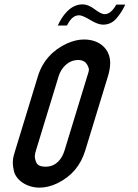

<svg xmlns="http://www.w3.org/2000/svg" viewBox="-20 -854 633 880"><path d="M365.3 -673C339.9 -673 313.7 -666.8 286.6 -654.5C223.5 -625.8 175.4 -575.2 153.9 -505L50 -165C39.3 -130.2 34.7 -114.3 43.2 -72.5C52.3 -27.6 104 6 160.7 6C188 6 215.4 -0.7 242.8 -14C307.9 -45.7 349.6 -95.2 371 -165L474.9 -505C481.4 -526.3 484.8 -546 485 -564C485.6 -631.2 434.2 -673 365.3 -673ZM382.3 -552C391.6 -533.9 386.8 -527.6 379.9 -505L276 -165C264.4 -127.2 238.6 -90 189 -90C165.7 -90 151.3 -96.8 145.8 -110.5C136.4 -133.9 139 -145.4 145 -165L248.9 -505C259.8 -540.7 291.1 -579 338.5 -579C359.9 -579 374.5 -570 382.3 -552ZM459.7 -789C449.1 -789 433.9 -796.5 414.1 -811.5C394.4 -826.5 375.8 -834 358.5 -834C300.7 -834 264.4 -779.3 244.8 -737H286.8C297.4 -757.9 314.1 -784 342.2 -784C352.9 -784 370 -776.8 393.6 -762.5C417.3 -748.2 436.7 -741 452.1 -741C476.1 -741 496.2 -750 512.3 -768C528.5 -786 542.5 -807.7 554.2 -833H513.2C502.6 -814.8 485.2 -789 459.7 -789Z"/></svg>

Font: Din Kursivschrift
Style: Eng
Weight: 400
Version: Version 1.089